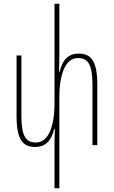

<svg xmlns="http://www.w3.org/2000/svg" viewBox="-20 -780 612 1032"><path d="M403 -492C350 -492 315 -460 301 -395H297C298 -424 299 -453 299 -482V-760H273V-226C273 -93 237 -14 173 -14C121 -14 95 -46 95 -155V-482H69V-156C69 -25 106 10 169 10C222 10 257 -22 271 -87H275C274 -59 273 -31 273 -3V232H299V-256C299 -389 335 -468 399 -468C451 -468 477 -436 477 -327V0H503V-326C503 -457 466 -492 403 -492Z"/></svg>

Font: Noto Sans Armenian ExtraCondensed Thin
Style: Regular
Weight: 100
Width: 2
Designer: Monotype Design Team
Foundry: Monotype Imaging Inc.
Version: Version 2.008